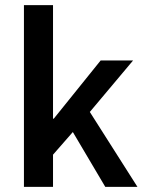

<svg xmlns="http://www.w3.org/2000/svg" viewBox="-20 -726 562 746"><path d="M73 0V-706H186V-265H189L371 -491H497L329 -291L514 0H389L263 -213L186 -125V0Z"/></svg>

Font: CV Source Sans Light
Style: Bold
Weight: 600
Designer: Paul D. Hunt
Foundry: Adobe Systems Incorporated
Version: Version 3.001